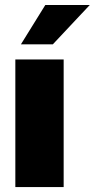

<svg xmlns="http://www.w3.org/2000/svg" viewBox="-20 -756 383 776"><path d="M42 0V-515.6H237.3V0ZM64.5 -576.7 163.1 -735.8H342.8L193.4 -576.7Z"/></svg>

Font: Inter Display Black
Style: Regular
Weight: 900
Designer: Rasmus Andersson
Foundry: rsms
Version: Version 4.000;git-a52131595